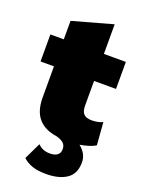

<svg xmlns="http://www.w3.org/2000/svg" viewBox="-164 -745 772 1035"><g transform="rotate(20 222.5 -227.5)"><path d="M397 90Q397 156 353 185.5Q309 215 236 215Q186 215 154.5 203.5Q123 192 102 172L148 76Q174 104 217 104Q245 104 260 92.5Q275 81 275 59Q275 39 263.5 26.5Q252 14 223 5Q200 2 183 -4L179 -5Q128 -23 103 -62.5Q78 -102 78 -168V-345H1V-500H78V-606L308 -670V-500H434V-345H308V-204Q308 -170 322.5 -155.5Q337 -141 368 -141Q405 -141 431 -154L441 -24Q411 -5 352 5Q397 41 397 90Z"/></g></svg>

Font: Work Sans Black
Style: Regular
Weight: 900
Designer: Wei Huang
Foundry: Wei Huang
Version: Version 1.500